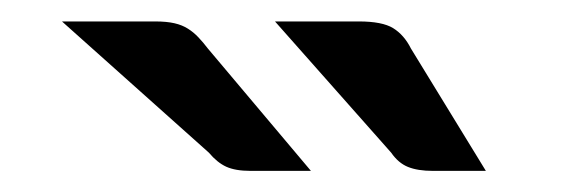

<svg xmlns="http://www.w3.org/2000/svg" viewBox="-20 -710 537 180"><path d="M316.4 -689.9Q338.4 -689.9 348.6 -683.6Q358.9 -677.2 365.2 -664.6L435.5 -549.8H385.7Q371.6 -549.8 362.5 -553.5Q353.5 -557.1 346.7 -566.9L237.8 -689.9ZM125.5 -689.9Q136.2 -689.9 143.6 -688.2Q150.9 -686.5 156.2 -683.1Q161.6 -679.7 166 -675Q170.4 -670.4 174.8 -664.6L271.5 -549.8H214.8Q200.7 -549.8 192.1 -553.7Q183.6 -557.6 175.8 -566.9L38.1 -689.9Z"/></svg>

Font: Carlito
Style: Bold Italic
Weight: 700
Italic angle: -7°
Designer: Lukasz Dziedzic
Foundry: tyPoland Lukasz Dziedzic
Version: Version 1.104